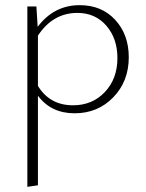

<svg xmlns="http://www.w3.org/2000/svg" viewBox="-20 -435 565 744"><path d="M289 -415Q374 -415 426.5 -358Q479 -301 479 -213Q479 -120 419 -58Q359 4 269 4Q178 4 127 -64V283L86 289V-410H121L126 -331Q189 -415 289 -415ZM263 -27Q338 -27 386.5 -78.5Q435 -130 435 -210Q435 -286 392 -335.5Q349 -385 280 -385Q185 -385 127 -297V-102Q173 -27 263 -27Z"/></svg>

Font: EauTest Light
Style: Regular
Weight: 300
Designer: Christian Thalmann (Catharsis Fonts)
Version: Version 0.001;PS 000.001;hotconv 1.0.88;makeotf.lib2.5.64775